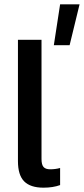

<svg xmlns="http://www.w3.org/2000/svg" viewBox="-20 -858 388 888"><path d="M258 -838H348L302 -649H229ZM63 -113V-674H172V-123Q172 -96 181.5 -85.5Q191 -75 212 -75Q236 -75 258 -81V-2Q225 10 181 10Q121 10 92 -19Q63 -48 63 -113Z"/></svg>

Font: Kanit
Style: Regular
Weight: 400
Designer: Katatrad Team
Foundry: Cadson Demak
Version: Version 1.001